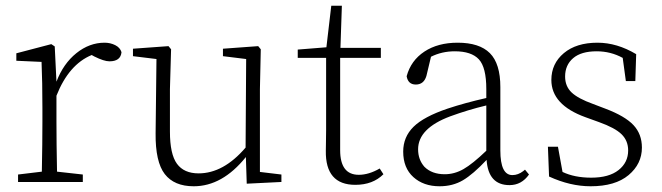

<svg xmlns="http://www.w3.org/2000/svg" viewBox="-20 -635 2309 670"><path d="M171 -473 177 -350Q201 -413 246.5 -449.5Q292 -486 345 -486Q365 -486 382 -477.5Q399 -469 404 -453Q401 -421 362 -421Q343 -421 309 -438L300 -443Q220 -410 177 -301V-210Q177 -138 179 -36L269 -26V0H43V-26L126 -36Q128 -138 128 -210V-257Q128 -350 125 -419L37 -423V-449L159 -481Z M887 -35 962 -26V0L841 6L838 -87Q756 15 656 15Q588 15 555 -27.5Q522 -70 523 -170L526 -429L444 -439V-465L568 -474L577 -463L573 -324V-176Q573 -97 597.5 -63.5Q622 -30 673 -30Q760 -30 837 -120L839 -429L758 -439V-465L881 -474L890 -463L887 -324Z M1305 -47 1318 -27Q1281 10 1220 10Q1115 10 1117 -109Q1117 -118 1117.5 -141Q1118 -164 1118 -181V-433H1019V-462L1119 -470L1136 -615H1173L1168 -468H1309V-433H1167V-111Q1167 -25 1232 -25Q1267 -25 1305 -47Z M1677 -109V-267Q1614 -252 1551 -229Q1439 -187 1439 -114Q1439 -78 1461 -53Q1487 -27 1532 -27Q1566 -27 1597.5 -45Q1629 -63 1677 -109ZM1812 -43 1826 -26Q1800 11 1758 11Q1684 11 1678 -77Q1631 -27 1595.5 -6Q1560 15 1514 15Q1458 15 1422.5 -17Q1387 -49 1387 -106Q1387 -157 1423 -192.5Q1459 -228 1542 -256Q1602 -276 1677 -293V-324Q1677 -400 1651 -428Q1625 -456 1567 -456Q1522 -456 1484 -437L1468 -370Q1459 -340 1431 -340Q1404 -340 1399 -369Q1414 -424 1461 -455Q1508 -486 1577 -486Q1653 -486 1689.5 -449.5Q1726 -413 1726 -331V-110Q1726 -24 1768 -24Q1788 -24 1806 -38Z M2050 -272 2092 -256Q2161 -230 2190.5 -198.5Q2220 -167 2220 -120Q2220 -63 2173.5 -24Q2127 15 2041 15Q1970 15 1896 -19L1892 -123H1927L1943 -35Q1985 -15 2043 -15Q2105 -15 2138.5 -41.5Q2172 -68 2172 -110Q2172 -144 2149 -166.5Q2126 -189 2070 -209L2023 -226Q1904 -269 1904 -356Q1904 -413 1947.5 -449.5Q1991 -486 2065 -486Q2133 -486 2200 -446L2197 -352H2164L2153 -433Q2111 -456 2062 -456Q2008 -456 1980 -432Q1952 -408 1952 -368Q1952 -334 1974.5 -312.5Q1997 -291 2050 -272Z"/></svg>

Font: TypoPRO Source Serif Pro
Style: Regular
Weight: 300
Designer: Frank Grießhammer
Foundry: Adobe Systems Incorporated
Version: Version 1.017;PS (version unavailable);hotconv 1.0.79;makeot